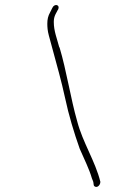

<svg xmlns="http://www.w3.org/2000/svg" viewBox="-20 -700 464 771"><path d="M170 -605C170 -592 171 -576 176 -558L192 -499C208 -440 227 -373 241 -308C256 -237 278 -165 300 -103C319 -59 338 -22 349 16C352 24 355 30 355 33C356 42 356 47 361 49C370 55 383 44 383 30C363 -52 312 -128 290 -213C264 -303 247 -417 219 -510H218C209 -545 196 -575 196 -612C196 -623 198 -633 203 -643L212 -660L213 -661C223 -682 198 -687 190 -668L181 -650C173 -636 170 -622 170 -605ZM349 16Z"/></svg>

Font: Stray Cat
Style: LtCnObl
Weight: 300
Version: Version 1.0